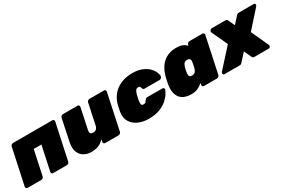

<svg xmlns="http://www.w3.org/2000/svg" viewBox="53 -1342 3169 2164"><g transform="rotate(-30 1637.0 -260.0)"><path d="M17 0Q6 0 -0.5 -8Q-7 -16 -5 -27L95 -493Q97 -504 106.5 -512Q116 -520 127 -520H639Q650 -520 656.5 -512Q663 -504 661 -493L561 -27Q559 -16 549.5 -8Q540 0 529 0H350Q339 0 332.5 -8Q326 -16 328 -27L396 -345H296L228 -27Q226 -16 216.5 -8Q207 0 196 0Z M841 10Q791 10 749 -14Q707 -38 688 -88Q669 -138 686 -217L744 -493Q746 -504 756 -512Q766 -520 777 -520H968Q979 -520 985 -512Q991 -504 989 -493L932 -224Q928 -206 931 -194Q934 -182 944 -175.5Q954 -169 970 -169Q994 -169 1010 -183Q1026 -197 1032 -224L1089 -493Q1091 -504 1101 -512Q1111 -520 1122 -520H1312Q1323 -520 1329 -512Q1335 -504 1333 -493L1234 -27Q1232 -16 1222.5 -8Q1213 0 1202 0H1027Q1016 0 1009.5 -8Q1003 -16 1005 -27L1012 -60Q991 -36 966.5 -20.5Q942 -5 912 2.5Q882 10 841 10Z M1589 10Q1518 10 1458.5 -16.5Q1399 -43 1368 -94Q1337 -145 1348 -219Q1351 -235 1356 -259Q1361 -283 1365 -300Q1394 -411 1478 -470.5Q1562 -530 1684 -530Q1759 -530 1811 -507.5Q1863 -485 1893.5 -452.5Q1924 -420 1936.5 -388Q1949 -356 1946 -336Q1945 -325 1934.5 -317Q1924 -309 1913 -309H1718Q1707 -309 1701.5 -314.5Q1696 -320 1693 -329Q1689 -343 1683.5 -351Q1678 -359 1663 -359Q1640 -359 1628.5 -342Q1617 -325 1609 -295Q1604 -273 1600 -255.5Q1596 -238 1594 -224Q1589 -192 1593.5 -176.5Q1598 -161 1621 -161Q1639 -161 1647 -169Q1655 -177 1664 -191Q1670 -200 1678 -205.5Q1686 -211 1697 -211H1892Q1903 -211 1910 -203Q1917 -195 1914 -184Q1909 -168 1890 -136.5Q1871 -105 1833.5 -71Q1796 -37 1736 -13.5Q1676 10 1589 10Z M2145 10Q2102 10 2065.5 -2.5Q2029 -15 2004.5 -42.5Q1980 -70 1971 -114Q1962 -158 1972 -221Q1977 -244 1980.5 -261Q1984 -278 1989 -300Q2004 -359 2029 -402.5Q2054 -446 2087.5 -474Q2121 -502 2162 -516Q2203 -530 2250 -530Q2307 -530 2338 -516Q2369 -502 2388 -480L2391 -493Q2393 -504 2402.5 -512Q2412 -520 2423 -520H2592Q2603 -520 2609.5 -512Q2616 -504 2614 -493L2515 -27Q2513 -16 2503.5 -8Q2494 0 2483 0H2313Q2302 0 2295.5 -8Q2289 -16 2291 -27L2296 -50Q2266 -23 2231.5 -6.5Q2197 10 2145 10ZM2256 -169Q2275 -169 2287 -176Q2299 -183 2306.5 -196Q2314 -209 2319 -227Q2325 -250 2328 -264.5Q2331 -279 2334 -301Q2337 -317 2334 -328Q2331 -339 2321.5 -345Q2312 -351 2295 -351Q2277 -351 2265 -344Q2253 -337 2246 -324Q2239 -311 2233 -293Q2229 -278 2225 -260Q2221 -242 2219 -227Q2217 -209 2218.5 -196Q2220 -183 2229 -176Q2238 -169 2256 -169Z M2580 0Q2564 0 2561.5 -13.5Q2559 -27 2567 -37L2782 -275L2686 -483Q2682 -496 2691.5 -508Q2701 -520 2714 -520H2891Q2906 -520 2911.5 -513Q2917 -506 2919 -501L2957 -419L3031 -501Q3035 -506 3043.5 -513Q3052 -520 3067 -520H3259Q3276 -520 3278 -506Q3280 -492 3271 -483L3074 -262L3177 -37Q3183 -24 3175.5 -12Q3168 0 3150 0H2968Q2955 0 2949.5 -6Q2944 -12 2941 -17L2897 -113L2810 -17Q2806 -13 2798.5 -6.5Q2791 0 2777 0Z"/></g></svg>

Font: Rubik Light Black
Style: Italic
Weight: 900
Italic angle: -12°
Version: Version 2.104